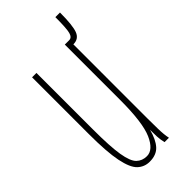

<svg xmlns="http://www.w3.org/2000/svg" viewBox="-184 -570 618 618"><g transform="rotate(-45 125.0 -261.0)"><path d="M98 11Q74 11 57 -5Q40 -21 31 -65Q22 -109 22 -191V-449H42V-191Q42 -114 48.5 -74.5Q55 -35 69 -21.5Q83 -8 104 -8Q133 -8 152 -51Q171 -94 171 -197V-449H191V-92Q191 -74 191.5 -46Q192 -18 196 0H176Q172 -17 171.5 -31Q171 -45 171 -61Q162 -26 145.5 -7.5Q129 11 98 11ZM233 -533Q233 -475 224.5 -452.5Q216 -430 191 -430V-449Q203 -449 207.5 -465Q212 -481 212 -533Z"/></g></svg>

Font: Inconsolata UltraCondensed ExtraLight
Style: Regular
Weight: 200
Width: 1
Monospace: yes
Designer: Raph Levien, Cyreal, Brenton Simpson
Foundry: Raph Levien, Cyreal, Google
Version: Version 3.100; ttfautohint (v1.8.4.7-5d5b)